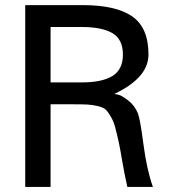

<svg xmlns="http://www.w3.org/2000/svg" viewBox="-20 -742 669 762"><path d="M586.9 0C570.6 -45.6 558.1 -102.1 549.3 -169.4C540.5 -236.8 533.2 -277.7 527.3 -292C518.9 -312.8 506.2 -329.8 489.3 -342.8C472.3 -355.8 460.1 -363.3 452.6 -365.2C445.1 -367.2 438.8 -368.5 433.6 -369.1C524.1 -412.1 569.3 -464.2 569.3 -525.4C569.3 -596.4 547.9 -646.8 504.9 -676.8C461.9 -706.7 396.5 -721.7 308.6 -721.7H80.1V0H180.7V-328.1H268.6C294.6 -328.1 314.1 -327.8 327.1 -327.1C340.2 -326.5 354 -324.4 368.7 -320.8C383.3 -317.2 393.6 -312.7 399.4 -307.1C405.3 -301.6 411.9 -292.5 419.4 -279.8C426.9 -267.1 432.8 -252.9 437 -237.3C441.2 -221.7 446.3 -200.5 452.1 -173.8C455.4 -158.9 459.6 -135.6 464.8 -104C470.1 -72.4 476.9 -37.8 485.4 0ZM467.8 -525.4C467.8 -485.7 453.9 -457.4 426.3 -440.4C398.6 -423.5 358.4 -415 305.7 -415H180.7V-634.8H305.7C358.4 -634.8 398.6 -626.6 426.3 -610.4C453.9 -594.1 467.8 -565.8 467.8 -525.4Z"/></svg>

Font: FreeUniversal
Style: Regular
Weight: 400
Version: Version 1.001